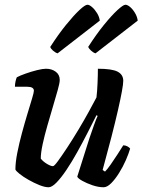

<svg xmlns="http://www.w3.org/2000/svg" viewBox="-20 -790 601 810"><path d="M185 0Q169 0 146.5 -9Q124 -18 101 -31Q78 -44 62.5 -56.5Q47 -69 45 -75Q45 -105 53 -145.5Q61 -186 72.5 -228.5Q84 -271 95.5 -309Q107 -347 115 -373.5Q123 -400 123 -407Q123 -424 95 -424H43Q43 -435 45.5 -446.5Q48 -458 51 -464Q64 -471 88 -479.5Q112 -488 136 -494Q160 -500 174 -500Q198 -500 215 -487.5Q232 -475 232 -453Q232 -440 223.5 -410Q215 -380 203.5 -341Q192 -302 180 -260.5Q168 -219 160 -182Q152 -145 152 -121Q161 -109 177.5 -99Q194 -89 203 -89Q208 -88 224.5 -110.5Q241 -133 264 -168Q287 -203 311 -243Q335 -283 355 -319.5Q375 -356 387 -379Q390 -404 391.5 -439Q393 -474 393 -500Q453 -500 476.5 -487.5Q500 -475 500 -449Q500 -423 477.5 -324.5Q455 -226 413 -73L423 -66Q433 -76 447 -96Q461 -116 475.5 -138.5Q490 -161 500 -177Q509 -177 517.5 -172.5Q526 -168 529 -163Q523 -142 511 -114.5Q499 -87 482.5 -60.5Q466 -34 449 -17Q432 0 417 0Q395 0 370 -8.5Q345 -17 326.5 -27.5Q308 -38 306 -45L357 -206Q367 -235 376.5 -262Q386 -289 392 -301L387 -304Q370 -270 349 -229Q328 -188 305.5 -147.5Q283 -107 260.5 -73.5Q238 -40 218.5 -20Q199 0 185 0ZM383 -565Q373 -568 364 -576.5Q355 -585 352 -592Q386 -645 418.5 -685Q451 -725 475.5 -747.5Q500 -770 509 -770Q518 -770 529.5 -760Q541 -750 550 -734.5Q559 -719 561 -703ZM223 -565Q213 -568 203.5 -576.5Q194 -585 192 -592Q226 -645 258.5 -685Q291 -725 315 -747.5Q339 -770 349 -770Q357 -770 368.5 -760Q380 -750 389.5 -734.5Q399 -719 401 -703Z"/></svg>

Font: Texturina 72pt 72pt Regular
Style: Bold Italic
Weight: 700
Italic angle: -11°
Designer: Guillermo Torres Carreño
Foundry: Omnibus-Type
Version: Version 1.002; ttfautohint (v1.8.3)